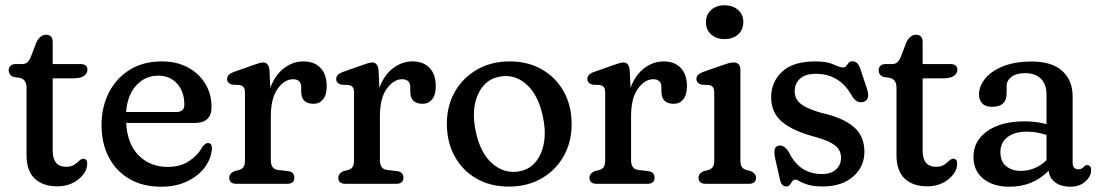

<svg xmlns="http://www.w3.org/2000/svg" viewBox="-20 -696 4166 727"><path d="M56 -401 32 -404.5Q13 -411 13 -430.5Q13 -440.5 20 -447Q27 -453.5 39.5 -453.5H64Q75 -453.5 82.5 -459.2Q90 -465 96.5 -480L119 -538.5Q133.5 -564.5 154.5 -564.5Q179.5 -564.5 179.5 -536.5V-453.5H283.5Q311 -453.5 311 -432.5Q311 -418 298.2 -408.8Q285.5 -399.5 258 -399.5H179.5V-126Q179.5 -64.5 230.5 -64.5Q249.5 -64.5 261 -72.2Q272.5 -80 280.2 -87.5Q288 -95 295.5 -95Q312 -94.5 310 -72.5Q308.5 -42 276 -16.2Q243.5 9.5 197 9.5Q142.5 9.5 111.5 -19.8Q80.5 -49 80.5 -109V-364.5Q80.5 -394.5 56 -401Z M781 -290.5Q781 -230.5 717.5 -230.5H457.5Q462.5 -149.5 505.8 -106.8Q549 -64 615 -64Q664 -64 697.2 -86.8Q730.5 -109.5 746 -139.5Q757.5 -154.5 767.5 -154.5Q783 -154 782.5 -133.5Q780 -96 755.8 -63Q731.5 -30 689 -9.5Q646.5 11 589.5 11Q520.5 11 470 -18.5Q419.5 -48 392 -100.5Q364.5 -153 364.5 -222Q364.5 -290.5 392.2 -345.2Q420 -400 471.2 -431.8Q522.5 -463.5 593 -463.5Q648.5 -463.5 690.8 -441Q733 -418.5 757 -379.5Q781 -340.5 781 -290.5ZM579.5 -409.5Q529.5 -409.5 496 -372.8Q462.5 -336 457.5 -272H648.5Q678 -272 678 -299.5Q678 -349 650.8 -379.2Q623.5 -409.5 579.5 -409.5Z M1000.5 -428.5 1003.5 -363.5Q1022 -413 1055.8 -438.2Q1089.5 -463.5 1129 -463.5Q1170 -463.5 1193.5 -439Q1217 -414.5 1217 -370Q1217 -336.5 1203.2 -319.8Q1189.5 -303 1167.5 -303Q1120.5 -303 1120.5 -349V-365Q1120.5 -396 1089.5 -396Q1057.5 -396 1031.5 -360.2Q1005.5 -324.5 1005.5 -255.5V-89Q1005.5 -56 1032.5 -52.5L1071 -48Q1094.5 -45 1094.5 -23Q1094.5 0 1067 0H875.5Q848 0 848 -23Q848 -39 867.5 -48L886 -52.5Q897 -56 902.2 -64Q907.5 -72 907.5 -89V-343.5Q907.5 -359 902.8 -365.5Q898 -372 888 -374L859 -375.5Q840 -381 840 -397Q840 -414.5 865 -423.5L936 -448.5Q950 -453.5 960 -456.5Q970 -459.5 976.5 -459.5Q998 -459.5 1000.5 -428.5Z M1413.5 -428.5 1416.5 -363.5Q1435 -413 1468.8 -438.2Q1502.5 -463.5 1542 -463.5Q1583 -463.5 1606.5 -439Q1630 -414.5 1630 -370Q1630 -336.5 1616.2 -319.8Q1602.5 -303 1580.5 -303Q1533.5 -303 1533.5 -349V-365Q1533.5 -396 1502.5 -396Q1470.5 -396 1444.5 -360.2Q1418.5 -324.5 1418.5 -255.5V-89Q1418.5 -56 1445.5 -52.5L1484 -48Q1507.5 -45 1507.5 -23Q1507.5 0 1480 0H1288.5Q1261 0 1261 -23Q1261 -39 1280.5 -48L1299 -52.5Q1310 -56 1315.2 -64Q1320.5 -72 1320.5 -89V-343.5Q1320.5 -359 1315.8 -365.5Q1311 -372 1301 -374L1272 -375.5Q1253 -381 1253 -397Q1253 -414.5 1278 -423.5L1349 -448.5Q1363 -453.5 1373 -456.5Q1383 -459.5 1389.5 -459.5Q1411 -459.5 1413.5 -428.5Z M1910 -463.5Q1979.5 -463.5 2032.2 -433Q2085 -402.5 2114.8 -349Q2144.5 -295.5 2144.5 -226Q2144.5 -158 2114.2 -104.5Q2084 -51 2030.2 -20.2Q1976.5 10.5 1906.5 10.5Q1837 10.5 1784.2 -19.8Q1731.5 -50 1701.8 -103.8Q1672 -157.5 1672 -228Q1672 -295 1702.2 -348.2Q1732.5 -401.5 1786.2 -432.5Q1840 -463.5 1910 -463.5ZM1948 -47.5Q2002.5 -58 2027.5 -114.5Q2052.5 -171 2036.5 -250Q2019.5 -335.5 1973.8 -376.2Q1928 -417 1870.5 -405.5Q1815.5 -395 1790 -339Q1764.5 -283 1780.5 -203Q1797.5 -117 1844 -76.8Q1890.5 -36.5 1948 -47.5Z M2364.5 -428.5 2367.5 -363.5Q2386 -413 2419.8 -438.2Q2453.5 -463.5 2493 -463.5Q2534 -463.5 2557.5 -439Q2581 -414.5 2581 -370Q2581 -336.5 2567.2 -319.8Q2553.5 -303 2531.5 -303Q2484.5 -303 2484.5 -349V-365Q2484.5 -396 2453.5 -396Q2421.5 -396 2395.5 -360.2Q2369.5 -324.5 2369.5 -255.5V-89Q2369.5 -56 2396.5 -52.5L2435 -48Q2458.5 -45 2458.5 -23Q2458.5 0 2431 0H2239.5Q2212 0 2212 -23Q2212 -39 2231.5 -48L2250 -52.5Q2261 -56 2266.2 -64Q2271.5 -72 2271.5 -89V-343.5Q2271.5 -359 2266.8 -365.5Q2262 -372 2252 -374L2223 -375.5Q2204 -381 2204 -397Q2204 -414.5 2229 -423.5L2300 -448.5Q2314 -453.5 2324 -456.5Q2334 -459.5 2340.5 -459.5Q2362 -459.5 2364.5 -428.5Z M2723.5 -548Q2692 -548 2672.5 -565.8Q2653 -583.5 2653 -612Q2653 -640.5 2672.5 -658.2Q2692 -676 2723.5 -676Q2755.5 -676 2775 -658.2Q2794.5 -640.5 2794.5 -612.5Q2794.5 -583.5 2775 -565.8Q2755.5 -548 2723.5 -548ZM2783.5 -431V-89Q2783.5 -72 2789 -64Q2794.5 -56 2805.5 -52.5L2823 -48Q2842.5 -39.5 2842.5 -23Q2842.5 0 2815.5 0H2652.5Q2625 0 2625 -23Q2625 -39.5 2644.5 -48L2663 -52.5Q2673.5 -56 2679 -64Q2684.5 -72 2684.5 -89V-343.5Q2684.5 -359 2679.8 -365.5Q2675 -372 2665 -374L2636 -375.5Q2617 -381.5 2617 -397Q2617 -414.5 2642 -423.5L2712 -448Q2727.5 -453.5 2738 -456.5Q2748.5 -459.5 2757.5 -459.5Q2783.5 -459.5 2783.5 -431Z M3092.5 -37Q3126.5 -37 3145.5 -54.2Q3164.5 -71.5 3164.5 -98.5Q3164.5 -128 3141.8 -145.5Q3119 -163 3072.5 -176Q2985 -198.5 2942.5 -233.5Q2900 -268.5 2900 -327.5Q2900 -386 2941.8 -424.8Q2983.5 -463.5 3067 -463.5Q3111.5 -463.5 3136 -452Q3160.5 -440.5 3173.5 -440.5Q3180 -440.5 3184.2 -446.2Q3188.5 -452 3193.2 -458Q3198 -464 3207.5 -464Q3217 -464 3224.5 -457.8Q3232 -451.5 3237.5 -435.5L3262.5 -360.5Q3276 -320 3251.5 -311Q3226 -302 3207.5 -330Q3183.5 -374.5 3148.8 -395.5Q3114 -416.5 3071 -416.5Q3028 -416.5 3008.5 -397.5Q2989 -378.5 2989 -350.5Q2989 -319.5 3015.2 -300.5Q3041.5 -281.5 3093 -268Q3171 -250.5 3212 -216Q3253 -181.5 3253 -121Q3253 -64.5 3210.2 -27.2Q3167.5 10 3095.5 10Q3060.5 10 3039.5 3.5Q3018.5 -3 3007.8 -9.5Q2997 -16 2992 -16Q2984 -16 2979.8 -9.5Q2975.5 -3 2971 3.5Q2966.5 10 2957.5 10Q2939 10 2933.5 -15L2915.5 -94.5Q2911 -115 2912.8 -127.8Q2914.5 -140.5 2926.5 -144Q2949 -150.5 2968 -118Q3007.5 -37 3092.5 -37Z M3350 -401 3326 -404.5Q3307 -411 3307 -430.5Q3307 -440.5 3314 -447Q3321 -453.5 3333.5 -453.5H3358Q3369 -453.5 3376.5 -459.2Q3384 -465 3390.5 -480L3413 -538.5Q3427.5 -564.5 3448.5 -564.5Q3473.5 -564.5 3473.5 -536.5V-453.5H3577.5Q3605 -453.5 3605 -432.5Q3605 -418 3592.2 -408.8Q3579.5 -399.5 3552 -399.5H3473.5V-126Q3473.5 -64.5 3524.5 -64.5Q3543.5 -64.5 3555 -72.2Q3566.5 -80 3574.2 -87.5Q3582 -95 3589.5 -95Q3606 -94.5 3604 -72.5Q3602.5 -42 3570 -16.2Q3537.5 9.5 3491 9.5Q3436.5 9.5 3405.5 -19.8Q3374.5 -49 3374.5 -109V-364.5Q3374.5 -394.5 3350 -401Z M3666 -102.5Q3666 -162.5 3718.2 -199.5Q3770.5 -236.5 3860 -236.5Q3903.5 -236.5 3942.5 -226V-338Q3942.5 -377 3921.2 -398Q3900 -419 3862.5 -419Q3828 -419 3809.8 -405Q3791.5 -391 3791.5 -370V-342Q3791.5 -291.5 3736 -291.5Q3711.5 -291.5 3699.2 -304.2Q3687 -317 3687 -338Q3687 -369.5 3710.2 -398.2Q3733.5 -427 3778 -445Q3822.5 -463 3886.5 -463Q3963 -463 4002.2 -427.5Q4041.5 -392 4041.5 -330.5V-80.5Q4041.5 -55 4063.5 -55Q4075 -55 4083 -63.5Q4085.5 -66.5 4088.5 -68.8Q4091.5 -71 4095.5 -71Q4111.5 -71 4111.5 -51Q4111.5 -28.5 4089.8 -8.8Q4068 11 4032 11Q3998.5 11 3976.2 -5Q3954 -21 3950.5 -49.5Q3891.5 11 3802 11Q3740.5 11 3703.2 -19.2Q3666 -49.5 3666 -102.5ZM3768 -120Q3768 -84.5 3789.8 -66.8Q3811.5 -49 3845 -49Q3900.5 -49 3942.5 -89.5V-185Q3925.5 -190.5 3907 -194Q3888.5 -197.5 3868 -197.5Q3822 -197.5 3795 -177Q3768 -156.5 3768 -120Z"/></svg>

Font: Fraunces 72pt SuperSoft
Style: Regular
Weight: 400
Version: Version 1.000;[b76b70a41]